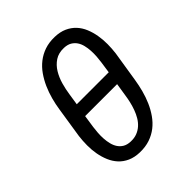

<svg xmlns="http://www.w3.org/2000/svg" viewBox="-201 -850 989 989"><g transform="rotate(-45 293.5 -355.5)"><path d="M494.1 -272.5Q488.8 -238.3 479.7 -204.1Q470.7 -169.9 456.8 -138.2Q442.9 -106.4 423.6 -78.9Q404.3 -51.3 378.7 -31.2Q353 -11.2 320.8 -0.2Q288.6 10.7 248.5 9.8Q210.4 8.8 182.4 -3.9Q154.3 -16.6 135 -37.6Q115.7 -58.6 104 -86.2Q92.3 -113.8 86.7 -144.8Q81.1 -175.8 81.3 -208.3Q81.5 -240.7 85.4 -272L111.3 -438.5Q116.2 -472.2 125.5 -506.6Q134.8 -541 148.9 -572.8Q163.1 -604.5 182.4 -632.1Q201.7 -659.7 227.5 -679.9Q253.4 -700.2 285.6 -711.2Q317.9 -722.2 357.9 -721.2Q396 -720.2 424.1 -707.5Q452.1 -694.8 471.7 -673.8Q491.2 -652.8 502.7 -625Q514.2 -597.2 519.5 -566.2Q524.9 -535.2 524.7 -502.2Q524.4 -469.2 520.5 -438.5ZM413.6 -321.8H180.7L170.4 -252.4Q168 -234.9 166.5 -214.4Q165 -193.8 166.3 -173.1Q167.5 -152.3 172.4 -132.8Q177.2 -113.3 187.3 -98.1Q197.3 -83 213.4 -73.5Q229.5 -64 253.9 -63Q279.8 -62 300 -69.8Q320.3 -77.6 335.9 -91.8Q351.6 -106 362.8 -125Q374 -144 381.8 -165.5Q389.6 -187 394.8 -209.5Q399.9 -231.9 402.8 -252.9ZM193.4 -395.5H426.3L435.5 -459Q438 -476.6 439.5 -497.3Q440.9 -518.1 439.7 -538.6Q438.5 -559.1 433.8 -578.4Q429.2 -597.7 419.2 -612.5Q409.2 -627.4 393.1 -637Q377 -646.5 352.5 -647.5Q313.5 -648.9 287.1 -631.3Q260.7 -613.8 243.7 -585.7Q226.6 -557.6 217 -523.7Q207.5 -489.7 203.1 -458.5Z"/></g></svg>

Font: Roboto Mono
Style: Italic
Weight: 400
Designer: Google
Version: Version 2.000985; 2015; ttfautohint (v1.3)